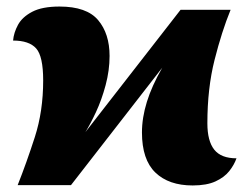

<svg xmlns="http://www.w3.org/2000/svg" viewBox="-20 -566 763 587"><path d="M569 1Q496 1 455 -38.5Q414 -78 414 -161Q414 -206 429 -254.5Q444 -303 476 -359L197 0H34Q61 -68 86.5 -147Q112 -226 112 -320Q112 -394 90.5 -418Q69 -442 20 -442Q22 -466 35 -490Q48 -514 78.5 -530Q109 -546 162 -546Q245 -546 280 -504.5Q315 -463 315 -395Q315 -351 303 -306Q291 -261 273.5 -223.5Q256 -186 241 -162L532 -536H685Q658 -470 636 -383Q614 -296 614 -189Q614 -135 635 -108.5Q656 -82 703 -82Q696 -62 681 -43Q666 -24 639 -11.5Q612 1 569 1Z"/></svg>

Font: Noto Serif Black
Style: Regular
Weight: 900
Designer: Monotype Design Team
Foundry: Monotype Imaging Inc.
Version: Version 2.014; ttfautohint (v1.8.4.7-5d5b)